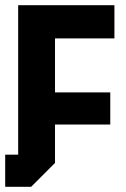

<svg xmlns="http://www.w3.org/2000/svg" viewBox="-26 -720 485 740"><path d="M-6 0V-124H44V-700H415V-572H186V-364H399V-240H186V-92L94 0Z"/></svg>

Font: Tektur SemiCondensed SemiBold
Style: Regular
Weight: 600
Width: 4
Designer: Adam Jagosz
Foundry: Adam Jagosz
Version: Version 1.005;gftools[0.9.30]